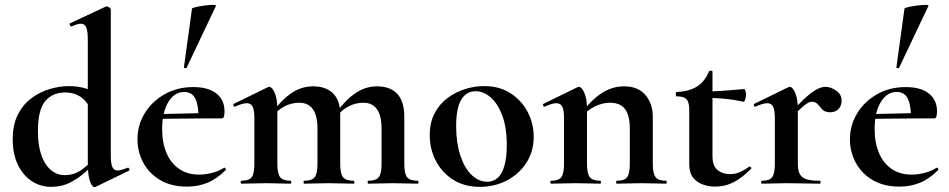

<svg xmlns="http://www.w3.org/2000/svg" viewBox="-20 -751 3881 785"><path d="M189 13Q146 13 110.5 -10Q75 -33 53.5 -76.5Q32 -120 32 -182Q32 -243 54 -284.5Q76 -326 110.5 -351Q145 -376 185 -387.5Q225 -399 261 -399Q297 -399 328 -390Q359 -381 384 -368L361 -287Q340 -332 313 -352.5Q286 -373 246 -373Q195 -373 165 -337.5Q135 -302 135 -214Q135 -157 149 -117Q163 -77 188 -56Q213 -35 244 -35Q284 -35 314 -57Q344 -79 372 -110L382 -101Q361 -77 332.5 -50.5Q304 -24 268.5 -5.5Q233 13 189 13ZM433 -712V-116Q433 -82 439.5 -68Q446 -54 461 -54Q468 -54 478.5 -57Q489 -60 502 -65Q505 -67 508 -61.5Q511 -56 509 -54L371 13Q368 14 366 14Q356 14 347.5 -11Q339 -36 339 -82V-589Q339 -623 333 -638.5Q327 -654 310 -654Q303 -654 293.5 -651Q284 -648 273 -643Q269 -642 266 -648Q263 -654 265 -655L412 -724Q414 -725 416 -725Q421 -725 427 -720.5Q433 -716 433 -712Z M745 12Q680 12 634.5 -15Q589 -42 565.5 -86.5Q542 -131 542 -181Q542 -240 572 -288.5Q602 -337 653.5 -366Q705 -395 770 -395Q832 -395 865 -368.5Q898 -342 898 -296Q898 -285 896 -276Q894 -267 887 -267H791Q793 -314 780 -344.5Q767 -375 733 -375Q693 -375 668 -333.5Q643 -292 643 -223Q643 -167 661 -125Q679 -83 713 -60Q747 -37 795 -37Q819 -37 846.5 -44Q874 -51 896 -65Q898 -67 901.5 -63Q905 -59 903 -56Q866 -19 827.5 -3.5Q789 12 745 12ZM608 -265 607 -284 826 -289V-267ZM743 -474Q742 -471 736.5 -472.5Q731 -474 732 -476L765 -716Q767 -719 782.5 -722.5Q798 -726 817.5 -728.5Q837 -731 851 -731Q865 -731 863 -727Z M1486 0Q1483 0 1483 -6Q1483 -12 1486 -12Q1517 -12 1528.5 -26.5Q1540 -41 1540 -81V-225Q1540 -331 1465 -331Q1434 -331 1405 -316Q1376 -301 1358 -275L1353 -287Q1387 -337 1429.5 -367.5Q1472 -398 1522 -398Q1575 -398 1604 -367.5Q1633 -337 1633 -273V-81Q1633 -41 1644.5 -26.5Q1656 -12 1687 -12Q1691 -12 1691 -6Q1691 0 1687 0Q1667 0 1641 -1Q1615 -2 1586 -2Q1558 -2 1532 -1Q1506 0 1486 0ZM1224 0Q1221 0 1221 -6Q1221 -12 1224 -12Q1255 -12 1266.5 -26.5Q1278 -41 1278 -81V-225Q1278 -331 1203 -331Q1172 -331 1143 -316Q1114 -301 1096 -275L1091 -287Q1125 -337 1167.5 -367.5Q1210 -398 1260 -398Q1313 -398 1342 -369Q1371 -340 1371 -284V-81Q1371 -41 1382.5 -26.5Q1394 -12 1425 -12Q1429 -12 1429 -6Q1429 0 1425 0Q1405 0 1379 -1Q1353 -2 1324 -2Q1296 -2 1270 -1Q1244 0 1224 0ZM967 0Q964 0 964 -6Q964 -12 967 -12Q998 -12 1009 -26.5Q1020 -41 1020 -81V-269Q1020 -300 1013 -314.5Q1006 -329 989 -329Q980 -329 968 -325.5Q956 -322 941 -315Q937 -313 935 -319Q933 -325 935 -326L1074 -394Q1080 -396 1081 -396Q1092 -396 1103 -372Q1114 -348 1114 -303V-81Q1114 -41 1125.5 -26.5Q1137 -12 1168 -12Q1171 -12 1171 -6Q1171 0 1168 0Q1148 0 1122 -1Q1096 -2 1067 -2Q1039 -2 1013 -1Q987 0 967 0Z M1942 13Q1879 13 1833 -16Q1787 -45 1762 -93.5Q1737 -142 1737 -198Q1737 -250 1757 -288Q1777 -326 1810 -350.5Q1843 -375 1882 -387Q1921 -399 1959 -399Q2023 -399 2068.5 -369Q2114 -339 2138 -292Q2162 -245 2162 -192Q2162 -131 2131.5 -84.5Q2101 -38 2051 -12.5Q2001 13 1942 13ZM1972 -8Q2012 -8 2032 -47Q2052 -86 2052 -157Q2052 -230 2033.5 -279Q2015 -328 1986 -353Q1957 -378 1925 -378Q1886 -378 1865.5 -343Q1845 -308 1845 -235Q1845 -167 1862 -115.5Q1879 -64 1908 -36Q1937 -8 1972 -8Z M2502 0Q2499 0 2499 -6Q2499 -12 2502 -12Q2533 -12 2544 -26.5Q2555 -41 2555 -81V-225Q2555 -279 2535.5 -305Q2516 -331 2474 -331Q2444 -331 2412.5 -316Q2381 -301 2362 -275L2357 -287Q2392 -337 2436 -367.5Q2480 -398 2532 -398Q2588 -398 2618.5 -363Q2649 -328 2649 -273V-81Q2649 -41 2660.5 -26.5Q2672 -12 2703 -12Q2706 -12 2706 -6Q2706 0 2703 0Q2683 0 2657 -1Q2631 -2 2602 -2Q2574 -2 2548 -1Q2522 0 2502 0ZM2233 0Q2230 0 2230 -6Q2230 -12 2233 -12Q2264 -12 2275 -26.5Q2286 -41 2286 -81V-269Q2286 -300 2279 -314.5Q2272 -329 2255 -329Q2246 -329 2234 -325.5Q2222 -322 2207 -315Q2203 -313 2201 -319Q2199 -325 2201 -326L2340 -394Q2346 -396 2347 -396Q2358 -396 2369 -372Q2380 -348 2380 -303V-81Q2380 -41 2391.5 -26.5Q2403 -12 2434 -12Q2437 -12 2437 -6Q2437 0 2434 0Q2414 0 2388 -1Q2362 -2 2333 -2Q2305 -2 2279 -1Q2253 0 2233 0Z M2904 12Q2880 12 2855.5 4Q2831 -4 2814.5 -24Q2798 -44 2798 -80V-302Q2798 -323 2793 -335Q2788 -347 2777 -352Q2766 -357 2747 -357Q2743 -357 2743 -366Q2743 -375 2747 -375Q2798 -377 2830 -397.5Q2862 -418 2878 -458Q2880 -462 2886.5 -462Q2893 -462 2893 -458V-113Q2893 -73 2913.5 -56Q2934 -39 2964 -39Q2987 -39 3007.5 -48.5Q3028 -58 3042 -69Q3045 -72 3049.5 -67.5Q3054 -63 3050 -60Q3013 -23 2978.5 -5.5Q2944 12 2904 12ZM3019 -335Q2978 -344 2939.5 -347.5Q2901 -351 2858 -351V-377Q2899 -377 2938.5 -380Q2978 -383 3023 -387Q3025 -387 3027.5 -379.5Q3030 -372 3030 -363Q3030 -353 3026.5 -343.5Q3023 -334 3019 -335Z M3217 -271 3209 -284Q3248 -329 3275 -353Q3302 -377 3321 -386.5Q3340 -396 3355 -396Q3376 -396 3398.5 -380.5Q3421 -365 3421 -340Q3421 -319 3408.5 -305.5Q3396 -292 3374 -292Q3353 -292 3342.5 -303Q3332 -314 3323.5 -324.5Q3315 -335 3299 -335Q3292 -335 3283.5 -330.5Q3275 -326 3259.5 -312.5Q3244 -299 3217 -271ZM3095 0Q3092 0 3092 -6Q3092 -12 3095 -12Q3126 -12 3137 -26.5Q3148 -41 3148 -81V-269Q3148 -300 3141 -314.5Q3134 -329 3117 -329Q3108 -329 3096 -325.5Q3084 -322 3069 -315Q3065 -313 3063 -319Q3061 -325 3063 -326L3202 -394Q3208 -396 3209 -396Q3220 -396 3231 -372Q3242 -348 3242 -303V-81Q3242 -55 3250 -39.5Q3258 -24 3277.5 -18Q3297 -12 3331 -12Q3335 -12 3335 -6Q3335 0 3331 0Q3304 0 3269.5 -1Q3235 -2 3195 -2Q3167 -2 3141 -1Q3115 0 3095 0Z M3658 12Q3593 12 3547.5 -15Q3502 -42 3478.5 -86.5Q3455 -131 3455 -181Q3455 -240 3485 -288.5Q3515 -337 3566.5 -366Q3618 -395 3683 -395Q3745 -395 3778 -368.5Q3811 -342 3811 -296Q3811 -285 3809 -276Q3807 -267 3800 -267H3704Q3706 -314 3693 -344.5Q3680 -375 3646 -375Q3606 -375 3581 -333.5Q3556 -292 3556 -223Q3556 -167 3574 -125Q3592 -83 3626 -60Q3660 -37 3708 -37Q3732 -37 3759.5 -44Q3787 -51 3809 -65Q3811 -67 3814.5 -63Q3818 -59 3816 -56Q3779 -19 3740.5 -3.5Q3702 12 3658 12ZM3521 -265 3520 -284 3739 -289V-267ZM3656 -474Q3655 -471 3649.5 -472.5Q3644 -474 3645 -476L3678 -716Q3680 -719 3695.5 -722.5Q3711 -726 3730.5 -728.5Q3750 -731 3764 -731Q3778 -731 3776 -727Z"/></svg>

Font: Cormorant Light
Style: Regular
Weight: 300
Designer: Christian Thalmann (Catharsis Fonts)
Foundry: Catharsis Fonts
Version: Version 4.000